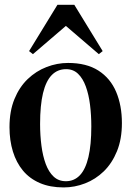

<svg xmlns="http://www.w3.org/2000/svg" viewBox="-20 -788 561 819"><path d="M20.5 -245.5Q20.5 -314 41.5 -365.2Q62.5 -416.5 98.2 -450.8Q134 -485 178.8 -502.2Q223.5 -519.5 270.5 -519.5Q349 -519.5 400 -486.8Q451 -454 475.5 -396Q500 -338 500 -263Q500 -194.5 479 -143Q458 -91.5 422.8 -57.2Q387.5 -23 343 -5.8Q298.5 11.5 251.5 11.5Q193.5 11.5 150 -7.2Q106.5 -26 78 -60.2Q49.5 -94.5 35 -141.8Q20.5 -189 20.5 -245.5ZM261 -15Q296.5 -15 320.8 -40.5Q345 -66 357.2 -118Q369.5 -170 369.5 -248.5Q369.5 -297 364 -341Q358.5 -385 346 -419.2Q333.5 -453.5 313 -473.2Q292.5 -493 262 -493Q225.5 -493 200.8 -467.8Q176 -442.5 163.5 -390.8Q151 -339 151 -259Q151 -210.5 156.8 -166.5Q162.5 -122.5 175.2 -88.2Q188 -54 209 -34.5Q230 -15 261 -15ZM120.5 -557 104 -570 225 -767.5H297L418 -570L401.5 -557L261 -677.5Z"/></svg>

Font: Merriweather 144pt SemiBold
Style: Regular
Weight: 600
Version: Version 2.100